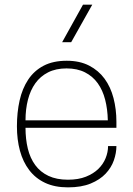

<svg xmlns="http://www.w3.org/2000/svg" viewBox="-20 -800 575 828"><path d="M273 8Q216 8 174.5 -11.5Q133 -31 106 -66.5Q79 -102 66 -150Q53 -198 53 -255Q53 -315 64.5 -366.5Q76 -418 101.5 -456.5Q127 -495 168 -516.5Q209 -538 268 -538Q324 -538 364.5 -517Q405 -496 431 -460.5Q457 -425 469.5 -377Q482 -329 482 -275V-249H90Q90 -200 100 -159Q110 -118 132 -88Q154 -58 189 -41.5Q224 -25 273 -25Q318 -25 350.5 -38Q383 -51 404 -71.5Q425 -92 435.5 -118Q446 -144 446 -170H482Q482 -140 471 -108.5Q460 -77 435.5 -51Q411 -25 371 -8.5Q331 8 273 8ZM445 -281Q444 -329 433.5 -370Q423 -411 401.5 -441Q380 -471 346.5 -488Q313 -505 267 -505Q221 -505 187.5 -488Q154 -471 132.5 -441Q111 -411 100.5 -370Q90 -329 90 -281ZM287 -618H248L338 -780H378Z"/></svg>

Font: Tanohe Sans ExtraLight
Style: Regular
Weight: 250
Designer: Village Type and Design LLC & Cristiano Sobral
Foundry: Cooper Hewitt Smithsonian Design Museum
Version: Version 1.00;September 29, 2021;FontCreator 13.0.0.2655 64-b